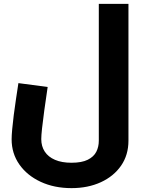

<svg xmlns="http://www.w3.org/2000/svg" viewBox="-20 -723 751 991"><path d="M349 248Q260 248 190 215.5Q120 183 80 126Q40 69 40 -4Q40 -24 43 -56.5Q46 -89 51 -129Q56 -169 62.5 -211.5Q69 -254 75 -294L226 -274Q216 -207 208.5 -152.5Q201 -98 197 -60.5Q193 -23 193 -5Q193 32 211 59.5Q229 87 264 102Q299 117 349 117Q402 117 433 101.5Q464 86 477 60.5Q490 35 490 3V-703H643V3Q643 77 605 132Q567 187 500.5 217.5Q434 248 349 248Z"/></svg>

Font: Cairo Play ExtraBold
Style: Regular
Weight: 800
Version: Version 3.119